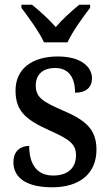

<svg xmlns="http://www.w3.org/2000/svg" viewBox="-20 -786 467 816"><path d="M167 -606H267C287 -651 334 -715 363 -753V-766H317C285 -740 244 -703 217 -671C189 -703 148 -740 116 -766H71V-753C99 -715 147 -651 167 -606ZM202 10C318 10 390 -48 390 -150C390 -237 343 -276 246 -317C163 -353 132 -372 132 -422C132 -467 159 -497 215 -497C269 -497 299 -460 299 -392C346 -392 371 -415 371 -453C371 -502 324 -546 226 -546C118 -546 46 -495 46 -401C46 -312 92 -276 192 -231C277 -193 303 -173 303 -126C303 -74 270 -40 206 -40C134 -40 104 -92 104 -166C73 -166 37 -149 37 -97C37 -28 96 10 202 10Z"/></svg>

Font: Noto Serif Devanagari SemiCondensed Medium
Style: Regular
Weight: 500
Width: 4
Designer: Universal Thirst, Indian Type Foundry and the Monotype Design Team
Foundry: Monotype Imaging Inc.
Version: Version 2.004